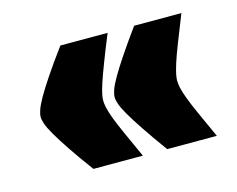

<svg xmlns="http://www.w3.org/2000/svg" viewBox="-59 -525 620 502"><g transform="rotate(-15 251.0 -274.0)"><path d="M138.2 -106.9Q107.9 -147.9 88.9 -176.5Q69.8 -205.1 58.8 -224.1Q47.9 -243.2 43.9 -254.6Q40 -266.1 40 -273.9Q40 -280.8 43.9 -292.5Q47.9 -304.2 58.8 -323.5Q69.8 -342.8 88.9 -371.3Q107.9 -399.9 138.2 -440.9H266.1Q248 -397 236.6 -366.9Q225.1 -336.9 219 -318.4Q212.9 -299.8 210.9 -289.3Q209 -278.8 209 -273.9Q209 -265.1 211.4 -253.7Q213.9 -242.2 220.9 -223.1Q228 -204.1 240.5 -176.5Q252.9 -148.9 272 -106.9ZM337.9 -106.9Q308.1 -147.9 289.1 -176.5Q270 -205.1 259 -224.1Q248 -243.2 244.1 -254.6Q240.2 -266.1 240.2 -273.9Q240.2 -280.8 244.1 -292.5Q248 -304.2 259 -323.5Q270 -342.8 289.1 -371.3Q308.1 -399.9 337.9 -440.9H465.8Q448.2 -397 436.5 -366.9Q424.8 -336.9 418.9 -318.4Q413.1 -299.8 411.1 -289.3Q409.2 -278.8 409.2 -273.9Q409.2 -265.1 411.6 -253.7Q414.1 -242.2 421.1 -223.1Q428.2 -204.1 440.7 -176.5Q453.1 -148.9 472.2 -106.9Z"/></g></svg>

Font: Ultra
Style: Regular
Weight: 400
Designer: Astigmatic (AOETI)
Foundry: Astigmatic (AOETI)
Version: Version 1.000